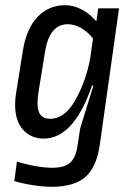

<svg xmlns="http://www.w3.org/2000/svg" viewBox="-20 -520 518 737"><path d="M350 -438 357 -488H437L363 36Q351 121 308 159Q265 197 178 197Q147 197 107.5 191Q68 185 35 175L45 100Q79 111 115.5 117.5Q152 124 181 124Q227 124 248.5 105Q270 86 277 43L288 -28L338 -190L336 -192L333 -191Q263 12 148 12Q99 12 68.5 -22Q38 -56 38 -118Q38 -141 42 -164L68 -327Q82 -412 125 -456Q168 -500 229 -500Q263 -500 294 -483.5Q325 -467 350 -438ZM153 -322 129 -175Q124 -143 124 -126Q124 -93 136 -78.5Q148 -64 172 -64Q229 -64 269.5 -136.5Q310 -209 326 -295L337 -372Q317 -398 291 -412.5Q265 -427 240 -427Q170 -427 153 -322Z"/></svg>

Font: Ropa Sans
Style: Italic
Weight: 400
Version: Version 1.100